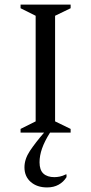

<svg xmlns="http://www.w3.org/2000/svg" viewBox="-20 -580 399 840"><path d="M70 0V-16L136 -49V-511L70 -544V-560H289V-544L221 -511V-49L289 -16V0H199Q175 38 164 69.5Q153 101 153 130Q153 164 170 179.5Q187 195 218 195Q229 195 241.5 192.5Q254 190 268 183H271V195Q258 216 236.5 228Q215 240 186 240Q142 240 114.5 216Q87 192 87 152Q87 116 111 80Q135 44 173 0Z"/></svg>

Font: Spectral SC
Style: Regular
Weight: 400
Designer: Jean-Baptiste Levee
Foundry: Production Type
Version: Version 2.001